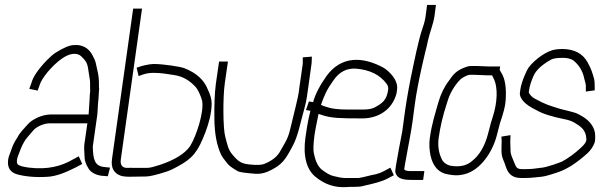

<svg xmlns="http://www.w3.org/2000/svg" viewBox="-20 -726 2438 780"><path d="M380 -323 382 -356C383 -361 383 -367 382 -372V-387C382 -404 380 -422 376 -438C369 -466 372 -472 355 -503C339 -532 314 -545 282 -543C263 -543 238 -532 206 -512C196 -506 184 -495 169 -480C134 -443 114 -413 108 -390L99 -365L133 -358L142 -383C146 -396 157 -413 174 -434C204 -469 261 -525 304 -502C307 -500 313 -495 321 -486C340 -465 337 -446 344 -408C346 -399 346 -390 346 -381V-366C346 -363 347 -358 346 -353C344 -340 345 -336 344 -323L340 -261H187C149 -261 109 -240 92 -220C77 -203 61 -188 51 -168C40 -152 32 -136 26 -118C22 -104 15 -93 13 -77C9 -46 21 -26 49 -18C77 -10 121 -4 176 -8C206 -10 243 -23 288 -46L314 -60L300 -91L274 -77C229 -51 174 -36 98 -45C75 -48 59 -52 52 -58C46 -66 49 -82 53 -92C61 -112 67 -132 80 -153C84 -160 96 -174 115 -196C128 -211 157 -225 182 -225H335L323 -142C321 -131 322 -111 324 -82C325 -72 329 -59 338 -44C347 -27 366 -16 392 -12L418 -10L427 -45L400 -48C365 -53 358 -78 357 -131L375 -258C377 -269 377 -303 380 -323Z M471 -80 557 -691H521L435 -80C430 -45 442 -22 471 -12C477 -10 489 -8 507 -8C525 -8 547 -9 573 -9C587 -9 614 -15 654 -28C667 -32 683 -39 704 -51C763 -83 784 -109 815 -190C828 -225 839 -263 840 -304C840 -321 835 -341 824 -363C809 -402 777 -430 729 -449C714 -455 644 -466 606 -466C593 -466 575 -463 553 -457L535 -451L543 -417L560 -423C577 -429 592 -430 606 -430C635 -430 662 -425 688 -421C722 -416 752 -399 777 -370C787 -356 795 -338 801 -317C810 -273 778 -173 752 -132C731 -102 690 -76 629 -56C607 -49 590 -44 578 -44H520C515 -44 508 -45 499 -44C478 -43 467 -54 471 -80Z M870 -476 857 -386C852 -348 850 -299 851 -239C852 -184 860 -137 878 -98C882 -90 891 -77 906 -59C912 -52 926 -42 945 -31C954 -26 979 -23 1018 -20C1032 -19 1048 -21 1066 -28C1128 -55 1140 -79 1170 -135C1191 -174 1201 -231 1216 -283C1226 -317 1229 -349 1234 -383L1246 -470L1247 -496L1210 -493V-467L1198 -383C1197 -375 1195 -365 1194 -353C1192 -334 1172 -256 1163 -218C1150 -161 1146 -161 1115 -106C1102 -86 1081 -71 1053 -60C1043 -56 1026 -55 1003 -57C961 -60 950 -68 925 -97C906 -119 904 -138 895 -171C886 -202 885 -328 893 -386L906 -476Z M1284 -300C1297 -338 1308 -363 1335 -400C1359 -435 1390 -450 1428 -447C1483 -442 1524 -422 1551 -385C1556 -378 1558 -370 1557 -362C1551 -320 1535 -307 1501 -289C1491 -284 1476 -281 1457 -281H1391C1355 -281 1327 -284 1305 -292L1293 -296C1290 -297 1287 -299 1284 -300ZM1591 -347 1593 -362C1599 -402 1559 -438 1538 -451C1451 -498 1366 -498 1307 -418C1280 -380 1261 -344 1252 -311L1235 -314L1223 -279L1241 -276C1241 -274 1238 -264 1234 -246C1230 -228 1226 -203 1221 -169C1210 -91 1226 -38 1260 -9C1298 23 1340 37 1387 34C1397 33 1409 33 1423 33C1437 33 1448 32 1457 29C1503 19 1535 10 1553 0L1580 -14L1566 -45L1540 -31C1525 -23 1514 -20 1506 -18C1483 -14 1459 -6 1438 -3H1419C1383 -3 1377 0 1334 -11C1321 -14 1305 -23 1286 -38C1271 -51 1261 -73 1255 -103C1252 -117 1253 -143 1258 -180C1259 -190 1265 -218 1274 -263C1279 -262 1285 -260 1290 -258C1328 -246 1359 -245 1452 -245C1518 -245 1574 -281 1591 -347Z M1656 -233 1666 -308C1671 -344 1680 -393 1694 -456L1707 -512C1712 -531 1716 -548 1719 -563C1725 -591 1741 -631 1745 -660L1751 -706H1715L1709 -660C1707 -646 1703 -629 1696 -610C1686 -580 1679 -550 1671 -515L1659 -459C1645 -394 1634 -334 1626 -279L1614 -191C1605 -146 1597 -102 1589 -56L1586 -34C1585 -27 1587 -20 1593 -12C1604 3 1630 5 1656 5H1699L1704 -31H1647C1634 -31 1626 -33 1622 -38L1625 -57L1635 -112C1642 -151 1649 -184 1656 -233Z M1960 -420H1979L1985 -408C2005 -369 1999 -306 1983 -255C1978 -241 1971 -216 1962 -180C1949 -132 1928 -96 1899 -73C1877 -53 1847 -46 1809 -53C1791 -58 1779 -68 1773 -83C1762 -107 1758 -135 1762 -165C1768 -209 1779 -257 1796 -308C1807 -347 1826 -379 1852 -405C1860 -411 1878 -422 1889 -422H1909ZM1914 -458H1894C1885 -458 1875 -455 1863 -450C1834 -438 1822 -425 1803 -397C1784 -372 1771 -344 1762 -314C1748 -264 1734 -224 1726 -164C1723 -142 1724 -119 1729 -94C1739 -49 1763 -24 1798 -18C1821 -14 1835 -11 1866 -18C1932 -34 1981 -109 1998 -175C2004 -198 2008 -214 2011 -225C2025 -266 2033 -296 2034 -316C2038 -368 2032 -405 2018 -428L2010 -442L2012 -456H1965Z M2119 -39H2101C2082 -39 2077 -45 2071 -61C2065 -78 2052 -99 2054 -120C2054 -126 2053 -137 2053 -152L2054 -177L2017 -171L2018 -154C2018 -127 2014 -100 2024 -78C2027 -72 2031 -60 2037 -43C2047 -16 2066 -3 2096 -3H2114C2143 -3 2153 -6 2180 -8C2200 -10 2226 -20 2246 -26C2282 -38 2322 -63 2366 -103C2379 -115 2389 -129 2395 -145C2398 -152 2399 -166 2397 -187C2392 -212 2377 -233 2351 -250C2345 -254 2337 -258 2328 -263C2314 -271 2269 -279 2248 -286C2211 -298 2199 -300 2153 -325C2142 -331 2134 -339 2128 -350L2130 -363C2132 -377 2138 -397 2149 -421C2160 -443 2183 -464 2219 -484C2228 -489 2244 -491 2269 -491C2283 -491 2296 -488 2307 -482C2330 -465 2347 -439 2353 -409C2355 -399 2359 -389 2360 -379V-354L2396 -359V-377C2396 -389 2395 -399 2394 -404C2386 -431 2384 -442 2367 -473C2348 -507 2315 -527 2263 -527C2254 -527 2246 -526 2237 -525C2204 -521 2154 -487 2127 -451C2120 -441 2099 -396 2094 -363L2092 -348C2091 -339 2095 -328 2105 -316C2115 -304 2133 -291 2160 -278C2184 -264 2222 -252 2272 -242C2289 -239 2303 -234 2313 -228C2335 -214 2361 -202 2362 -160C2363 -151 2355 -139 2338 -124C2315 -103 2290 -84 2262 -69C2257 -67 2197 -44 2174 -44C2155 -41 2137 -39 2119 -39Z"/></svg>

Font: Reckless Catfish
Style: It
Weight: 400
Foundry: Cannot Into Space Fonts
Version: Version 0.2894